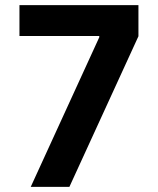

<svg xmlns="http://www.w3.org/2000/svg" viewBox="-20 -727 616 747"><path d="M366.2 -582V-586.9H55.7V-707H518.6V-585.9L250 0H99.6Z"/></svg>

Font: Pretendard GOV
Style: Bold
Weight: 700
Designer: Base glyphs from Inter by Rasmus Andersson; Hangeul glyphs from Noto Sans CJK(Source Han Sans) by Jang Soo-young and Kan
Foundry: Kil Hyung-jin
Version: Version 1.309